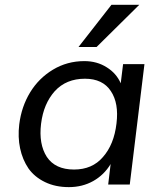

<svg xmlns="http://www.w3.org/2000/svg" viewBox="-20 -768 662 799"><path d="M306.6 -572.3 443.8 -748H559.6L381.8 -572.3ZM288.1 -62.5Q363.8 -62.5 408.2 -114.3Q454.6 -166.5 464.8 -254.4Q475.1 -338.4 441.4 -388.7Q407.7 -440.4 333.5 -440.4Q255.4 -440.4 208 -388.7Q184.6 -362.3 170.4 -328.9Q156.2 -295.4 150.9 -252.9Q140.6 -168.5 174.8 -115.2Q210 -62.5 288.1 -62.5ZM266.6 10.7Q210.4 10.7 167.2 -10.3Q124 -31.2 98.6 -66.9Q73.7 -103.5 63.7 -150.4Q53.7 -197.3 60.1 -250.5Q69.3 -324.2 105.2 -383.3Q141.1 -442.4 200.2 -478Q259.3 -513.7 331.1 -513.7Q383.8 -513.7 424.3 -487.8Q464.4 -462.9 482.4 -421.4L492.2 -501H581.1L520 0H430.2L440.4 -85.4Q413.1 -40 367.9 -14.6Q322.8 10.7 266.6 10.7Z"/></svg>

Font: Ride
Style: Italic
Weight: 400
Version: Version 3.000